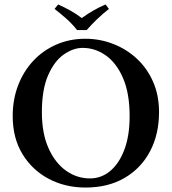

<svg xmlns="http://www.w3.org/2000/svg" viewBox="-20 -832 770 862"><path d="M694 -329Q694 -229 653.5 -152.5Q613 -76 539 -33Q465 10 364 10Q273 10 199 -29Q125 -68 81 -140Q37 -212 37 -311Q37 -385 61 -448Q85 -511 128.5 -558Q172 -605 232 -631.5Q292 -658 363 -658Q429 -658 489 -634.5Q549 -611 595 -568Q641 -525 667.5 -464.5Q694 -404 694 -329ZM351 -617Q309 -617 266.5 -587.5Q224 -558 196 -494Q168 -430 168 -328Q168 -234 197.5 -167.5Q227 -101 276 -66Q325 -31 384 -31Q435 -31 475 -64.5Q515 -98 538.5 -160.5Q562 -223 562 -310Q562 -412 533 -480Q504 -548 456 -582.5Q408 -617 351 -617ZM326 -697Q304 -725 278 -748Q252 -771 225 -792L241 -812Q270 -799 296 -784.5Q322 -770 347 -751Q375 -771 400.5 -785.5Q426 -800 454 -812L469 -792Q441 -770 416.5 -746.5Q392 -723 369 -697Z"/></svg>

Font: Libertinus Serif SemiBold
Style: Regular
Weight: 600
Designer: Philipp H. Poll, Khaled Hosny
Foundry: Caleb Maclennan
Version: Version 7.051;RELEASE